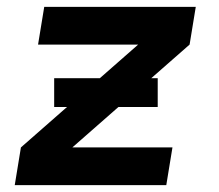

<svg xmlns="http://www.w3.org/2000/svg" viewBox="-20 -540 640 560"><path d="M23 0 41 -110 383 -410H91L109 -520H551L533 -410L191 -110H483L465 0ZM440 -228H138V-312H440Z"/></svg>

Font: Iosevka Aile Extrabold
Style: Italic
Weight: 800
Italic angle: -9°
Designer: Belleve Invis
Foundry: Belleve Invis
Version: Version 31.1.0; ttfautohint (v1.8.4)